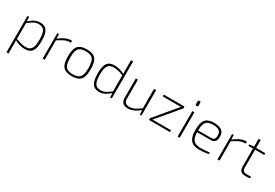

<svg xmlns="http://www.w3.org/2000/svg" viewBox="55 -1822 4513 3153"><g transform="rotate(30 2312.0 -246.0)"><path d="M327 -494Q420 -494 459.5 -434.5Q499 -375 499 -240Q499 -148 480.5 -92.5Q462 -37 423.5 -12.5Q385 12 322 12Q273 12 224.5 -1.5Q176 -15 125 -42L127 -69Q185 -47 228 -35.5Q271 -24 317 -24Q368 -24 398.5 -44.5Q429 -65 443.5 -112.5Q458 -160 458 -240Q458 -320 444 -368Q430 -416 399.5 -437Q369 -458 319 -458Q273 -458 229.5 -435.5Q186 -413 126 -364V-396Q159 -428 192.5 -450Q226 -472 259.5 -483Q293 -494 327 -494ZM122 -482 127 -391 130 -385V-56L127 -44Q130 -17 130 5Q130 27 130 53V208H91V-482Z M687 -482 692 -393 696 -377V0H657V-482ZM932 -494 926 -456H906Q856 -456 807 -432Q758 -408 692 -365L690 -395Q748 -442 803.5 -468Q859 -494 912 -494Z M1213 -494Q1293 -494 1340 -469.5Q1387 -445 1407.5 -389.5Q1428 -334 1428 -241Q1428 -149 1407.5 -93Q1387 -37 1340 -12.5Q1293 12 1213 12Q1135 12 1087 -12.5Q1039 -37 1018.5 -93Q998 -149 998 -241Q998 -334 1018.5 -389.5Q1039 -445 1087 -469.5Q1135 -494 1213 -494ZM1213 -458Q1149 -458 1111 -438Q1073 -418 1056.5 -371Q1040 -324 1040 -241Q1040 -159 1056.5 -111Q1073 -63 1111 -43Q1149 -23 1213 -23Q1277 -23 1315 -43Q1353 -63 1370 -111Q1387 -159 1387 -241Q1387 -324 1370 -371Q1353 -418 1315 -438Q1277 -458 1213 -458Z M1738 -494Q1787 -494 1835.5 -480.5Q1884 -467 1935 -444L1933 -413Q1876 -435 1832.5 -446.5Q1789 -458 1743 -458Q1693 -458 1662 -438Q1631 -418 1616.5 -370Q1602 -322 1602 -242Q1602 -161 1616 -113.5Q1630 -66 1661 -45Q1692 -24 1742 -24Q1773 -24 1801.5 -34Q1830 -44 1862 -64.5Q1894 -85 1933 -117L1934 -82Q1884 -38 1835.5 -13Q1787 12 1734 12Q1641 12 1601 -48Q1561 -108 1561 -241Q1561 -333 1579 -388.5Q1597 -444 1636 -469Q1675 -494 1738 -494ZM1967 -700V0H1937L1931 -84L1927 -89V-426L1931 -442Q1928 -468 1927.5 -490Q1927 -512 1927 -539V-700Z M2185 -482V-128Q2184 -74 2209 -49Q2234 -24 2286 -24Q2336 -24 2383 -48Q2430 -72 2495 -118L2498 -85Q2439 -37 2384 -12.5Q2329 12 2275 12Q2145 12 2145 -120V-482ZM2530 -482V0H2499L2495 -89L2490 -105V-482Z M3021 -448 3068 -447 2720 -33 2673 -34ZM3071 -34V0H2673V-34ZM3068 -482V-447H2676V-482Z M3256 -482V0H3217V-482ZM3245 -683Q3261 -683 3261 -667V-607Q3261 -591 3245 -591H3228Q3212 -591 3212 -607V-667Q3212 -683 3228 -683Z M3626 -494Q3724 -494 3771.5 -458.5Q3819 -423 3820 -352Q3822 -288 3797.5 -254.5Q3773 -221 3714 -221H3434V-254H3708Q3749 -254 3765 -280Q3781 -306 3779 -350Q3778 -407 3741 -432.5Q3704 -458 3628 -458Q3564 -458 3526.5 -438Q3489 -418 3473 -371Q3457 -324 3457 -245Q3457 -161 3475.5 -112.5Q3494 -64 3534.5 -44Q3575 -24 3639 -24Q3686 -24 3729.5 -28Q3773 -32 3804 -36L3809 -8Q3791 -2 3760 2.5Q3729 7 3695 9.5Q3661 12 3634 12Q3556 12 3508 -13.5Q3460 -39 3437.5 -95Q3415 -151 3415 -243Q3415 -336 3436.5 -391Q3458 -446 3504.5 -470Q3551 -494 3626 -494Z M4001 -482 4006 -393 4010 -377V0H3971V-482ZM4246 -494 4240 -456H4220Q4170 -456 4121 -432Q4072 -408 4006 -365L4004 -395Q4062 -442 4117.5 -468Q4173 -494 4226 -494Z M4427 -631V-106Q4427 -67 4446.5 -48.5Q4466 -30 4504 -30H4588L4593 -1Q4579 1 4561 3Q4543 5 4527 6Q4511 7 4501 7Q4445 7 4416 -21Q4387 -49 4387 -102V-631ZM4599 -482V-448H4300V-477L4394 -482Z"/></g></svg>

Font: Exo 2 ExtraLight
Style: Regular
Weight: 250
Designer: Natanael Gama
Foundry: Natanael Gama
Version: Version 2.010